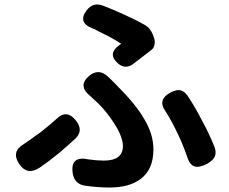

<svg xmlns="http://www.w3.org/2000/svg" viewBox="-20 -796 1020 856"><path d="M469 40Q416 40 360 32Q311 25 304 -25Q293 -104 377 -85Q414 -80 443 -80Q528 -80 528 -145Q528 -185 489 -246Q457 -296 417 -336Q413 -339 405 -347Q390 -361 382 -368Q325 -414 378 -458Q421 -494 464 -452Q483 -434 501 -415Q586 -330 622 -267Q664 -198 664 -130Q664 -38 604 4Q554 40 469 40ZM67 -63Q28 -119 85 -153Q111 -170 163 -208Q202 -239 232 -266Q277 -311 319 -258Q353 -215 317 -179Q289 -153 246 -116Q200 -78 156 -48Q102 -13 67 -63ZM814 -98Q796 -151 774 -196Q746 -257 717 -301Q681 -352 741 -384Q765 -396 782 -394Q800 -391 815 -371Q850 -319 882 -256Q911 -203 936 -142Q946 -115 937 -97Q929 -80 902 -65Q867 -47 846 -54.5Q825 -62 814 -98ZM504 -515Q459 -556 511 -594Q513 -595 516 -597.5Q519 -600 520 -601Q486 -624 434 -649Q430 -651 422 -655Q402 -666 391 -670Q324 -697 368 -752Q396 -787 438.5 -771Q481 -755 529 -733Q583 -709 627 -684Q649 -671 661 -643L666 -629Q672 -613 669 -598Q666 -583 658 -576Q655 -574 648 -568Q598 -529 574 -511Q538 -484 504 -515Z"/></svg>

Font: GenSenRounded2 TW B
Style: Regular
Weight: 700
Version: Version 2.000;PS 2;hotconv 16.6.51;makeotf.lib2.5.65220 DEVE